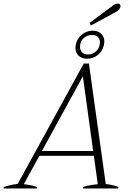

<svg xmlns="http://www.w3.org/2000/svg" viewBox="-52 -1062 732 1082"><path d="M627 -1027Q627 -1019 620 -1010Q613 -1001 600 -994L460 -918L453 -933L578 -1026Q596 -1042 612 -1042Q627 -1042 627 -1027ZM373 -793Q373 -798 375 -810Q382 -845 409 -867Q436 -889 471 -889Q500 -889 518 -872Q536 -855 536 -827Q536 -822 534 -810Q527 -775 500 -753Q473 -731 439 -731Q409 -731 391 -748Q373 -765 373 -793ZM399 -798Q399 -778 411 -766.5Q423 -755 444 -755Q471 -755 491 -774.5Q511 -794 511 -824Q511 -843 499 -854Q487 -865 467 -865Q439 -865 419 -846.5Q399 -828 399 -798ZM544 -25Q588 -20 615 -8L614 0H415L416 -8Q442 -18 499 -24L477 -184H170L82 -24Q136 -18 157 -7L156 0H-32L-31 -8Q4 -20 48 -26L420 -704H449ZM473 -211 415 -632 184 -211Z"/></svg>

Font: Trirong ExtraLight
Style: Italic
Weight: 275
Italic angle: -12°
Designer: Katatrad Team
Foundry: CadsonDemak
Version: Version 1.003